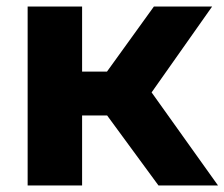

<svg xmlns="http://www.w3.org/2000/svg" viewBox="-20 -567 686 587"><path d="M64.5 0V-547H231V-348H307L450.5 -547H628.5L443.5 -284.5L646.5 0H464.5L307.5 -214H231V0Z"/></svg>

Font: Encode Sans SmExp
Style: Bold
Weight: 700
Width: 6
Designer: Multiple Designers
Foundry: Impallari Type
Version: Version 3.002; ttfautohint (v1.8.3) -l 8 -r 50 -G 200 -x 14 